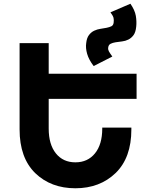

<svg xmlns="http://www.w3.org/2000/svg" viewBox="-20 -1004 850 1029"><path d="M241 -474V-315Q241 -230 279.5 -182Q318 -134 384 -134Q450 -134 489 -182Q528 -230 528 -315V-320H684V-310Q684 -159 600 -77Q515 5 384 5Q253 5 169 -76Q85 -158 85 -310V-773H241V-609H712V-474ZM710 -861Q707 -831 695.5 -815.5Q684 -800 668 -792Q652 -784 634 -782Q616 -780 600 -777.5Q584 -775 573 -769.5Q562 -764 560 -750Q559 -743 560 -738.5Q561 -734 563.5 -729Q566 -724 570.5 -717.5Q575 -711 582 -701L482 -650Q456 -684 447 -715.5Q438 -747 442 -773Q445 -801 457 -816.5Q469 -832 485 -839.5Q501 -847 518.5 -849.5Q536 -852 551 -855Q566 -858 576.5 -863Q587 -868 589 -882Q591 -897 588.5 -908Q586 -919 572 -938L679 -984Q703 -949 708 -919Q713 -889 710 -861Z"/></svg>

Font: Montserrat_am3
Style: Bold
Weight: 700
Designer: Julieta Ulanovsky
Foundry: Julieta Ulanovsky. Armenina letters added by Vahan Hovhannisyan
Version: Version 2.001